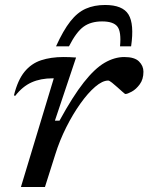

<svg xmlns="http://www.w3.org/2000/svg" viewBox="-20 -751 596 771"><path d="M196 -436.5H191.5Q143 -436.5 106.8 -420.2Q70.5 -404 41 -366L36 -368Q51 -429 78.2 -462.5Q105.5 -496 145 -509Q184.5 -522 235 -522Q247 -522 259.8 -521.5Q272.5 -521 285.5 -520L200.5 -266.5H219Q272.5 -364.5 316.5 -420.2Q360.5 -476 400.2 -499Q440 -522 479 -522Q520.5 -522 538.2 -504.2Q556 -486.5 556 -463Q556 -432.5 541.2 -412.5Q526.5 -392.5 509 -383Q491.5 -373.5 483.5 -373.5Q481.5 -373.5 472.2 -382Q463 -390.5 451.5 -400.5Q440.5 -410.5 429.8 -419Q419 -427.5 414.5 -427.5Q391.5 -427.5 362.2 -402.5Q333 -377.5 302.8 -335Q272.5 -292.5 246 -239.8Q219.5 -187 202 -131L160.5 0H64ZM390 -665Q345 -665 315.8 -644Q286.5 -623 257 -565H205Q234 -629 262.5 -665.2Q291 -701.5 324.8 -716.2Q358.5 -731 402 -731Q472.5 -731 496 -692.8Q519.5 -654.5 506.5 -565H462Q467.5 -623.5 451.5 -644.2Q435.5 -665 390 -665Z"/></svg>

Font: Newsreader Caption
Style: Italic
Weight: 400
Italic angle: -17°
Designer: Hugues Gentile
Foundry: Production Type
Version: Version 1.001